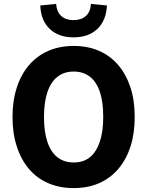

<svg xmlns="http://www.w3.org/2000/svg" viewBox="-20 -951 753 982"><path d="M357 11Q285 11 227 -14Q169 -39 128.5 -86.5Q88 -134 66 -201.5Q44 -269 44 -352Q44 -436 66 -503.5Q88 -571 129 -618.5Q170 -666 227.5 -691Q285 -716 357 -716Q429 -716 486.5 -691Q544 -666 584.5 -618.5Q625 -571 647 -504.5Q669 -438 669 -353Q669 -269 647.5 -202Q626 -135 585 -87Q544 -39 486.5 -14Q429 11 357 11ZM357 -120Q407 -120 440 -147Q473 -174 490.5 -226Q508 -278 508 -353Q508 -429 491 -480.5Q474 -532 440 -558.5Q406 -585 357 -585Q308 -585 274 -558.5Q240 -532 222.5 -480Q205 -428 205 -352Q205 -277 222.5 -225Q240 -173 274 -146.5Q308 -120 357 -120ZM356 -760Q280 -760 234.5 -803Q189 -846 186 -923L267 -931Q270 -891 293 -869.5Q316 -848 356 -848Q396 -848 419.5 -869.5Q443 -891 445 -931L527 -923Q523 -846 478 -803Q433 -760 356 -760Z"/></svg>

Font: Nunito Sans 12pt ExtraLight
Style: Weight 830 Width 84 Optical size 12.0 YTLC 445
Weight: 830
Width: 4
Designer: Vernon Adams
Foundry: Vernon Adams
Version: Version 3.101;gftools[0.9.27]